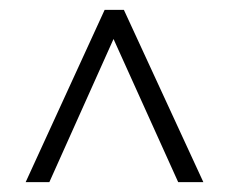

<svg xmlns="http://www.w3.org/2000/svg" viewBox="-20 -702 463 389"><path d="M341 -333 210 -623 80 -333H32L192 -682H231L392 -333Z"/></svg>

Font: Montagu Slab 144pt Light
Style: Regular
Weight: 300
Designer: Florian Karsten
Foundry: Florian Karsten
Version: Version 1.000